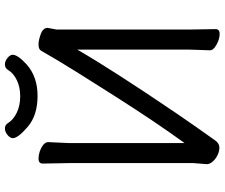

<svg xmlns="http://www.w3.org/2000/svg" viewBox="-86 -804 910 778"><g transform="rotate(-90 369.0 -415.0)"><path d="M621.1 20Q606.9 20 592 14.4Q577.1 8.8 565.7 0Q554.2 -8.8 554.2 -19L557.1 -105V-557.1Q477.1 -418 297.9 -153.8Q241.7 -71.8 189 2Q176.8 19 160.2 19Q145 19 129.4 11.5Q113.8 3.9 103.3 -8.1Q92.8 -20 92.8 -32.2L97.2 -86.9V-587.9L95.2 -696.8Q95.2 -713.9 115.2 -713.9Q129.4 -713.9 144 -709Q182.1 -694.8 182.1 -674.8L178.2 -588.9V-122.1Q261.2 -235.8 370.6 -408Q480 -580.1 513.4 -636.5Q546.9 -692.9 552.5 -703.4Q558.1 -713.9 578.1 -713.9Q595.2 -713.9 620.1 -704.8Q645 -695.8 645 -676.8L638.2 -640.1V-106L640.1 2.9Q640.1 20 621.1 20ZM369.1 -717.8Q291 -717.8 244.6 -757.3Q198.2 -796.9 198.2 -817.9Q198.2 -829.1 211.2 -839.6Q224.1 -850.1 237.8 -850.1Q252 -850.1 259.8 -836.9Q272.9 -815.9 301.5 -802Q330.1 -788.1 368.2 -788.1Q405.3 -788.1 433.6 -802Q461.9 -815.9 474.1 -836.9Q481.9 -850.1 497.1 -850.1Q510.3 -850.1 523.2 -839.6Q536.1 -829.1 536.1 -818.8Q536.1 -797.9 497.1 -762.2Q447.3 -717.8 369.1 -717.8Z"/></g></svg>

Font: LXGW WenKai Screen R
Style: Regular
Weight: 400
Designer: Fontworks Inc.
Version: Version 1.235;May 31, 2022